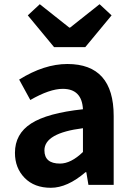

<svg xmlns="http://www.w3.org/2000/svg" viewBox="-20 -878 631 912"><path d="M386 -60Q300 14 221.5 14Q143 14 97 -33Q51 -80 51 -152Q51 -242 128 -291.5Q205 -341 374 -359Q369 -456 278 -456Q216 -456 124 -403L71 -500Q190 -574 300 -574Q520 -574 520 -327V0H400L390 -60ZM265 -101Q317 -101 374 -156V-269Q191 -246 191 -164Q191 -101 265 -101ZM237 -654 112 -805 169 -858 309 -747H313L453 -858L510 -805L385 -654Z"/></svg>

Font: Swei Fan Sans CJK TC
Style: Bold
Weight: 700
Version: Version 2.130